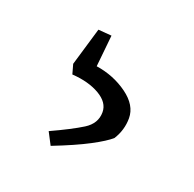

<svg xmlns="http://www.w3.org/2000/svg" viewBox="-56 -68 339 335"><g transform="rotate(20 113.5 99.5)"><path d="M67 209 55 186Q92 169 112 156.5Q132 144 132 123Q132 105 111.5 93Q91 81 60 79L55 61L76 -10L101 -8L95 51Q128 56 153.5 74.5Q179 93 179 117Q179 139 167 158Q157 167 132.5 180Q108 193 67 209Z"/></g></svg>

Font: Grenze Gotisch ExtraLight
Style: Regular
Weight: 200
Designer: Renata Polastri
Foundry: Omnibus-Type
Version: Version 1.001